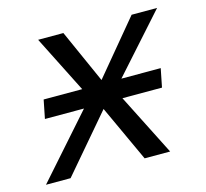

<svg xmlns="http://www.w3.org/2000/svg" viewBox="-83 -621 765 714"><g transform="rotate(-15 300.0 -264.0)"><path d="M389.6 0 289.6 -216.8 104.5 0H9.8L219.7 -237.3H69.3L83.5 -308.6H231.9L121.1 -528.3H218.3L310.1 -322.8L481 -528.3H579.1L382.8 -308.6H534.2L520 -237.3H367.7L487.8 0Z"/></g></svg>

Font: Cousine
Style: Italic
Weight: 400
Italic angle: -12°
Monospace: yes
Designer: Steve Matteson
Foundry: Monotype Imaging Inc.
Version: Version 1.21